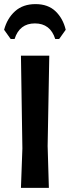

<svg xmlns="http://www.w3.org/2000/svg" viewBox="-24 -915 340 935"><path d="M28 -725 -4 -770Q11 -826 49.5 -860.5Q88 -895 149 -895Q210 -895 246.5 -860Q283 -825 296 -770L264 -725H245Q221 -801 146 -801Q71 -801 47 -725ZM216 -644 208 -204 214 0H78L85 -192L78 -644Z"/></svg>

Font: Alegreya Sans SC
Style: Bold
Weight: 700
Designer: Juan Pablo del Peral
Foundry: Huerta Tipografica
Version: Version 2.007